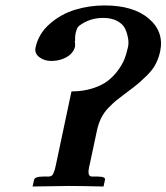

<svg xmlns="http://www.w3.org/2000/svg" viewBox="-20 -678 606 699"><path d="M563 -490.2Q557.6 -465.8 546.4 -444.3Q535.2 -422.9 514.4 -402.8Q493.7 -382.8 480 -371.3Q466.3 -359.9 438 -338.9Q415.5 -322.3 403.8 -312.7Q392.1 -303.2 375.2 -285.9Q358.4 -268.6 348.4 -248.3Q338.4 -228 333 -203.1L306.6 -79.1Q301.3 -59.6 302.5 -47.4Q303.7 -35.2 315.4 -35.2H335.4Q364.3 -35.2 362.3 -23.9L356.9 1Q271.5 -1 230 -1L98.6 1L104 -22.9Q106.4 -35.2 136.2 -35.2H156.2Q162.6 -35.2 167 -37.6Q171.4 -40 174.3 -46.6Q177.2 -53.2 179.2 -59.6Q181.2 -65.9 183.6 -78.1L240.2 -345.2Q282.2 -345.2 316.7 -356.2Q351.1 -367.2 372.6 -383.8Q394 -400.4 409.9 -422.4Q425.8 -444.3 433.1 -462.9Q440.4 -481.4 444.3 -500Q449.7 -517.1 446.5 -536.9Q443.4 -556.6 435.5 -573.5Q427.7 -590.3 406.7 -601.6Q385.7 -612.8 355.5 -612.8Q306.2 -612.8 268.1 -584Q260.3 -579.1 254.9 -555.2Q252.9 -545.4 253.4 -528.8H252.4Q254.4 -513.7 252.9 -507.8Q250 -494.6 239.5 -483.2Q229 -471.7 209.5 -463.9Q189.9 -456.1 166 -456.1Q141.1 -456.1 123 -470Q105 -483.9 109.4 -504.9Q120.1 -555.2 161.1 -591.1Q202.1 -627 253.7 -642.6Q305.2 -658.2 360.8 -658.2Q465.8 -658.2 522 -610.1Q578.1 -562 563 -490.2Z"/></svg>

Font: Linux Libertine Slanted
Style: Semibold Slanted
Weight: 600
Designer: Philipp H. Poll
Foundry: Philipp H. Poll
Version: Version 5.1.1